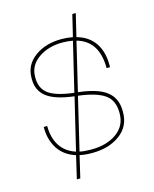

<svg xmlns="http://www.w3.org/2000/svg" viewBox="-131 -927 861 1074"><g transform="rotate(-15 300.0 -390.0)"><path d="M413.1 -839.8 381.8 -709Q450.7 -689.9 485.4 -638.7Q520 -587.4 520 -512.2V-498H500Q500 -655.3 377 -689.9L310.1 -409.2Q422.4 -397 473.6 -357.2Q524.9 -317.4 524.9 -243.2V-234.9Q524.9 -154.3 461.2 -107.2Q397.5 -60.1 299.8 -60.1Q258.8 -60.1 228 -66.9L198.2 60.1H178.2L209 -71.8Q142.1 -92.8 108.6 -144.5Q75.2 -196.3 75.2 -266.1V-271H95.2Q95.2 -203.1 125 -156.5Q154.8 -109.9 213.9 -90.8L286.1 -392.1Q176.3 -405.3 128.2 -442.6Q80.1 -480 80.1 -544.9V-553.2Q80.1 -628.4 142.3 -674.3Q204.6 -720.2 298.8 -720.2Q330.1 -720.2 362.8 -713.9L393.1 -839.8ZM504.9 -238.8Q504.9 -311 457 -344.2Q409.2 -377.4 305.2 -390.1L232.9 -85.9Q261.2 -80.1 297.9 -80.1H300.8Q389.6 -80.1 447.3 -121.3Q504.9 -162.6 504.9 -233.9ZM101.1 -548.8Q101.1 -486.3 143.8 -455.1Q186.5 -423.8 290 -411.1L357.9 -694.8Q326.7 -700.2 300.8 -700.2H297.9Q215.3 -700.2 158.2 -659.9Q101.1 -619.6 101.1 -554.2Z"/></g></svg>

Font: Cooper Hewitt
Style: Thin
Weight: 701
Designer: Village Type and Design LLC
Foundry: Cooper Hewitt Smithsonian Design Museum
Version: 1.000